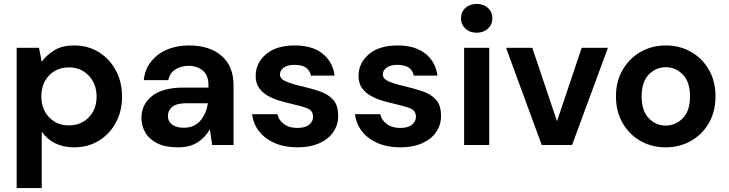

<svg xmlns="http://www.w3.org/2000/svg" viewBox="-20 -740 3721 980"><path d="M65 220V-496H179L193 -425Q217 -458 256.5 -483Q296 -508 359 -508Q429 -508 484 -474Q539 -440 571 -381Q603 -322 603 -247Q603 -172 571 -113.5Q539 -55 484 -21.5Q429 12 359 12Q303 12 261 -9Q219 -30 193 -68V220ZM332 -100Q393 -100 433 -141Q473 -182 473 -247Q473 -312 433 -354Q393 -396 332 -396Q270 -396 230.5 -354.5Q191 -313 191 -248Q191 -183 230.5 -141.5Q270 -100 332 -100Z M888 12Q824 12 783 -8.5Q742 -29 722 -63Q702 -97 702 -138Q702 -207 756 -250Q810 -293 918 -293H1044V-305Q1044 -356 1015 -380Q986 -404 943 -404Q904 -404 875 -385.5Q846 -367 839 -331H714Q719 -385 750.5 -425Q782 -465 832 -486.5Q882 -508 944 -508Q1050 -508 1111 -455Q1172 -402 1172 -305V0H1063L1051 -80Q1029 -40 989.5 -14Q950 12 888 12ZM917 -88Q972 -88 1002.5 -124Q1033 -160 1041 -213H932Q881 -213 859 -194.5Q837 -176 837 -149Q837 -120 859 -104Q881 -88 917 -88Z M1499 12Q1433 12 1383 -9.5Q1333 -31 1303 -69Q1273 -107 1267 -157H1396Q1402 -128 1428.5 -107.5Q1455 -87 1497 -87Q1539 -87 1558.5 -104Q1578 -121 1578 -143Q1578 -175 1550 -186.5Q1522 -198 1472 -209Q1440 -216 1407 -226Q1374 -236 1346.5 -251.5Q1319 -267 1302 -291.5Q1285 -316 1285 -352Q1285 -418 1337.5 -463Q1390 -508 1485 -508Q1573 -508 1625.5 -467Q1678 -426 1688 -354H1567Q1556 -409 1484 -409Q1448 -409 1428.5 -395Q1409 -381 1409 -360Q1409 -338 1438 -325Q1467 -312 1515 -301Q1567 -289 1610.5 -274.5Q1654 -260 1680 -231.5Q1706 -203 1706 -150Q1706 -148 1706 -146Q1706 -103 1681.5 -66.5Q1657 -30 1610 -9Q1563 12 1499 12Z M2024 12Q1958 12 1908 -9.5Q1858 -31 1828 -69Q1798 -107 1792 -157H1921Q1927 -128 1953.5 -107.5Q1980 -87 2022 -87Q2064 -87 2083.5 -104Q2103 -121 2103 -143Q2103 -175 2075 -186.5Q2047 -198 1997 -209Q1965 -216 1932 -226Q1899 -236 1871.5 -251.5Q1844 -267 1827 -291.5Q1810 -316 1810 -352Q1810 -418 1862.5 -463Q1915 -508 2010 -508Q2098 -508 2150.5 -467Q2203 -426 2213 -354H2092Q2081 -409 2009 -409Q1973 -409 1953.5 -395Q1934 -381 1934 -360Q1934 -338 1963 -325Q1992 -312 2040 -301Q2092 -289 2135.5 -274.5Q2179 -260 2205 -231.5Q2231 -203 2231 -150Q2231 -148 2231 -146Q2231 -103 2206.5 -66.5Q2182 -30 2135 -9Q2088 12 2024 12Z M2413 -573Q2378 -573 2355.5 -594Q2333 -615 2333 -647Q2333 -679 2355.5 -699.5Q2378 -720 2413 -720Q2448 -720 2470.5 -699.5Q2493 -679 2493 -647Q2493 -615 2470.5 -594Q2448 -573 2413 -573ZM2349 0V-496H2477V0Z M2745 0 2563 -496H2697L2823 -121L2949 -496H3083L2900 0Z M3378 12Q3306 12 3248.5 -21Q3191 -54 3157.5 -112.5Q3124 -171 3124 -248Q3124 -325 3158 -383.5Q3192 -442 3249.5 -475Q3307 -508 3379 -508Q3450 -508 3507.5 -475Q3565 -442 3598.5 -383.5Q3632 -325 3632 -248Q3632 -171 3598.5 -112.5Q3565 -54 3507 -21Q3449 12 3378 12ZM3378 -99Q3428 -99 3465 -136.5Q3502 -174 3502 -248Q3502 -322 3465 -359.5Q3428 -397 3379 -397Q3328 -397 3291.5 -359.5Q3255 -322 3255 -248Q3255 -174 3291.5 -136.5Q3328 -99 3378 -99Z"/></svg>

Font: Firefly Display
Style: Bold
Weight: 700
Designer: Colophon Foundry, Jonny Pinhorn
Foundry: Colophon Foundry
Version: Version 1.200; ttfautohint (v1.8.3)